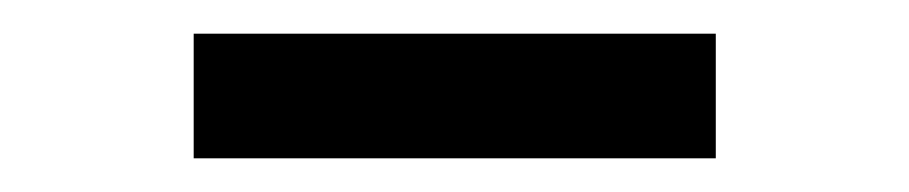

<svg xmlns="http://www.w3.org/2000/svg" viewBox="-20 -397 540 114"><path d="M95 -303V-377H405V-303Z"/></svg>

Font: Iosevka Etoile
Style: Regular
Weight: 400
Designer: Belleve Invis
Foundry: Belleve Invis
Version: Version 33.2.4